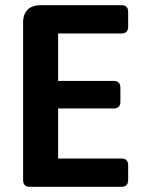

<svg xmlns="http://www.w3.org/2000/svg" viewBox="-20 -720 568 740"><path d="M474 -617V-675C474 -691 465 -700 449 -700H136C93 -700 69 -676 69 -633V-26C69 -9 78 0 94 0H449C465 0 474 -9 474 -26V-84C474 -100 465 -109 449 -109H204V-302H419C435 -302 444 -311 444 -327V-383C444 -399 435 -408 419 -408H204V-591H449C465 -591 474 -600 474 -617Z"/></svg>

Font: Arvore Sans SemiBold
Style: Regular
Weight: 600
Designer: Jonny Pinhorn (Latin) Dan Schunck (customization for Arvore)
Version: Version 1.000;Glyphs 3.3 (3305)